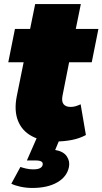

<svg xmlns="http://www.w3.org/2000/svg" viewBox="-20 -690 507 950"><path d="M257 10Q187 10 138 -16Q89 -42 69 -92.5Q49 -143 63 -214L97 -382H21L54 -547H129L154 -670H380L355 -547H467L434 -382H322L289 -215Q284 -187 295 -174Q306 -161 329 -161Q343 -161 354.5 -164.5Q366 -168 379 -174L405 -22Q374 -5 335.5 2.5Q297 10 257 10ZM140 240Q110 240 82 234Q54 228 36 219L81 136Q92 140 109 144Q126 148 144 148Q167 148 178 142Q189 136 191 126Q196 104 157 104H113L163 -10H279L253 52Q294 59 310.5 83.5Q327 108 321 137Q311 185 263 212.5Q215 240 140 240Z"/></svg>

Font: Montserrat Black
Style: Italic
Weight: 900
Italic angle: -11.3°
Designer: Julieta Ulanovsky
Foundry: Julieta Ulanovsky
Version: Version 9.000; ttfautohint (v1.8.4.7-5d5b)